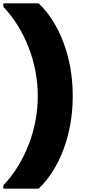

<svg xmlns="http://www.w3.org/2000/svg" viewBox="-32 -915 515 1164"><path d="M-12 229V209Q85 107 141 -36.5Q197 -180 197 -333Q197 -485 141 -628.5Q85 -772 -12 -874V-895H202Q298 -804 353.5 -655Q409 -506 409 -333Q409 -160 353.5 -11Q298 138 202 229Z"/></svg>

Font: Poppins Black A&M
Style: Regular
Weight: 900
Designer: Ninad Kale (Devanagari), Jonny Pinhorn (Latin)
Foundry: Indian Type Foundry
Version: 4.004